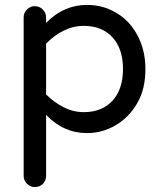

<svg xmlns="http://www.w3.org/2000/svg" viewBox="-20 -558 656 779"><path d="M121 201Q103 201 89.5 187.5Q76 174 76 156V-488Q76 -506 89.5 -519.5Q103 -533 121 -533Q140 -533 153.5 -519.5Q167 -506 167 -488V-465Q238 -538 333 -538Q397 -538 448 -508Q504 -477 537 -416Q570 -355 570 -278Q570 -238 562 -203.5Q554 -169 537 -140Q504 -82 449.5 -50Q395 -18 333 -18Q238 -18 167 -92V156Q167 175 154 188Q141 201 121 201ZM320 -103Q394 -103 436.5 -149.5Q479 -196 479 -278Q479 -360 436.5 -406.5Q394 -453 320 -453Q277 -453 238 -433.5Q199 -414 167 -381V-175Q199 -143 238 -123Q277 -103 320 -103Z"/></svg>

Font: Huninn
Style: Regular
Weight: 400
Designer: justfont
Foundry: justfont
Version: Version 1.003